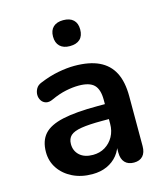

<svg xmlns="http://www.w3.org/2000/svg" viewBox="-109 -801 766 894"><g transform="rotate(-15 273.5 -354.0)"><path d="M226 10Q173 10 131.5 -10.5Q90 -31 66.5 -66Q43 -101 43 -145Q43 -199 71 -230.5Q99 -262 162 -276Q225 -290 331 -290H381V-218H332Q270 -218 233 -212Q196 -206 180.5 -191.5Q165 -177 165 -151Q165 -118 188 -97Q211 -76 252 -76Q285 -76 310.5 -91.5Q336 -107 351 -134Q366 -161 366 -196V-311Q366 -361 344 -383Q322 -405 270 -405Q241 -405 207.5 -398Q174 -391 137 -374Q118 -365 103.5 -369Q89 -373 81 -385.5Q73 -398 73 -413Q73 -428 81 -442.5Q89 -457 108 -464Q154 -483 196.5 -491Q239 -499 274 -499Q346 -499 392.5 -477Q439 -455 462 -410.5Q485 -366 485 -296V-56Q485 -25 470 -8.5Q455 8 427 8Q399 8 383.5 -8.5Q368 -25 368 -56V-104H376Q369 -69 348.5 -43.5Q328 -18 297 -4Q266 10 226 10ZM279 -593Q248 -593 231 -609.5Q214 -626 214 -656Q214 -686 231 -702Q248 -718 279 -718Q311 -718 328 -702Q345 -686 345 -656Q345 -625 328 -609Q311 -593 279 -593Z"/></g></svg>

Font: Nunito ExtraLight
Style: Regular
Weight: 200
Designer: Vernon Adams
Foundry: Vernon Adams
Version: Version 3.602